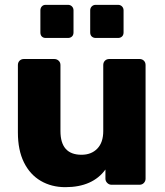

<svg xmlns="http://www.w3.org/2000/svg" viewBox="-20 -764 681 794"><path d="M250 10Q193 10 148.5 -16Q104 -42 79 -92.5Q54 -143 54 -216V-495Q54 -506 61 -513Q68 -520 79 -520H204Q215 -520 222.5 -513Q230 -506 230 -495V-222Q230 -124 317 -124Q358 -124 382.5 -149.5Q407 -175 407 -222V-495Q407 -506 414 -513Q421 -520 432 -520H557Q568 -520 575 -513Q582 -506 582 -495V-25Q582 -15 575 -7.5Q568 0 557 0H441Q431 0 423.5 -7.5Q416 -15 416 -25V-63Q390 -27 348.5 -8.5Q307 10 250 10ZM376 -607Q366 -607 359.5 -613Q353 -619 353 -630V-721Q353 -731 359.5 -737.5Q366 -744 376 -744H468Q478 -744 484.5 -737.5Q491 -731 491 -721V-630Q491 -619 484.5 -613Q478 -607 468 -607ZM169 -607Q159 -607 153 -613Q147 -619 147 -630V-721Q147 -731 153 -737.5Q159 -744 169 -744H261Q271 -744 277.5 -737.5Q284 -731 284 -721V-630Q284 -619 277.5 -613Q271 -607 261 -607Z"/></svg>

Font: Rubik
Style: Bold
Weight: 700
Designer: Hubert and Fischer
Foundry: Hubert and Fischer
Version: Version 2.300;gftools[0.9.30]